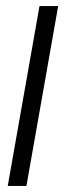

<svg xmlns="http://www.w3.org/2000/svg" viewBox="-20 -612 235 632"><path d="M5.5 0H67L171.5 -592H110Z"/></svg>

Font: Anybody UltraCondensed Thin Light
Style: Italic
Weight: 300
Italic angle: -10°
Version: Version 1.111